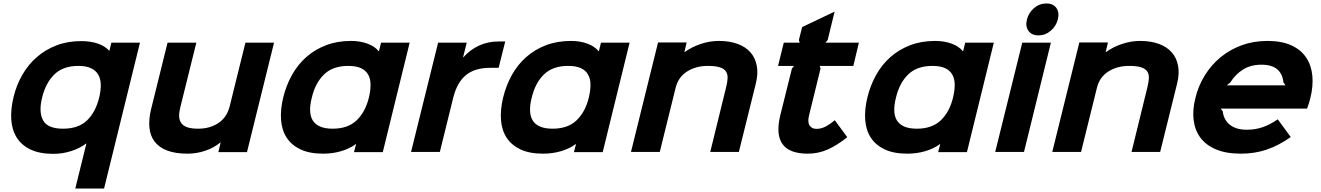

<svg xmlns="http://www.w3.org/2000/svg" viewBox="-20 -876 7617 1107"><path d="M580 211H414L478 -48H476Q442 -22 392 -5.5Q342 11 288 11Q209 11 157 -13.5Q105 -38 77 -82Q49 -126 45 -185.5Q41 -245 58 -316Q75 -386 109 -445Q143 -504 192.5 -547Q242 -590 306 -614.5Q370 -639 448 -639Q503 -639 544.5 -624.5Q586 -610 609 -584H611L622 -630H787ZM552 -314Q562 -356 561 -389.5Q560 -423 546 -446.5Q532 -470 504 -483Q476 -496 432 -496Q343 -496 293 -446.5Q243 -397 223 -314Q202 -230 228.5 -182Q255 -134 343 -134Q432 -134 481.5 -181.5Q531 -229 552 -314Z M1404 1H1239L1252 -54H1250Q1212 -23 1162.5 -6.5Q1113 10 1062 10Q991 10 944 -8Q897 -26 871.5 -59.5Q846 -93 841.5 -140.5Q837 -188 851 -246L946 -630H1112L1019 -255Q1012 -226 1013 -204Q1014 -182 1025.5 -166Q1037 -150 1060.5 -142Q1084 -134 1122 -134Q1190 -134 1239 -166.5Q1288 -199 1304 -262L1395 -630H1560Z M2187 1H2021L2033 -45H2031Q1996 -19 1947 -4.5Q1898 10 1843 10Q1765 10 1713 -14.5Q1661 -39 1633 -82Q1605 -125 1600.5 -184.5Q1596 -244 1613 -314Q1630 -384 1663.5 -444Q1697 -504 1746.5 -547.5Q1796 -591 1860.5 -615.5Q1925 -640 2004 -640Q2057 -640 2099.5 -624Q2142 -608 2163 -581H2165L2177 -630H2342ZM2107 -314Q2117 -356 2116.5 -389.5Q2116 -423 2102 -447Q2088 -471 2060 -483.5Q2032 -496 1988 -496Q1899 -496 1848.5 -447Q1798 -398 1778 -314Q1767 -272 1768 -238.5Q1769 -205 1783 -182Q1797 -159 1825.5 -146.5Q1854 -134 1898 -134Q1986 -134 2036.5 -182.5Q2087 -231 2107 -314Z M2855 -485H2807Q2718 -485 2666.5 -443Q2615 -401 2593 -312L2516 0H2350L2506 -630H2671L2650 -546H2652Q2690 -589 2741.5 -613Q2793 -637 2857 -637H2893Z M3455 1H3289L3301 -45H3299Q3264 -19 3215 -4.5Q3166 10 3111 10Q3033 10 2981 -14.5Q2929 -39 2901 -82Q2873 -125 2868.5 -184.5Q2864 -244 2881 -314Q2898 -384 2931.5 -444Q2965 -504 3014.5 -547.5Q3064 -591 3128.5 -615.5Q3193 -640 3272 -640Q3325 -640 3367.5 -624Q3410 -608 3431 -581H3433L3445 -630H3610ZM3375 -314Q3385 -356 3384.5 -389.5Q3384 -423 3370 -447Q3356 -471 3328 -483.5Q3300 -496 3256 -496Q3167 -496 3116.5 -447Q3066 -398 3046 -314Q3035 -272 3036 -238.5Q3037 -205 3051 -182Q3065 -159 3093.5 -146.5Q3122 -134 3166 -134Q3254 -134 3304.5 -182.5Q3355 -231 3375 -314Z M4337 -391 4240 0H4075L4167 -375Q4174 -403 4175 -425.5Q4176 -448 4165.5 -464Q4155 -480 4130 -488Q4105 -496 4061 -496Q3992 -496 3941 -463.5Q3890 -431 3875 -368L3784 0H3618L3774 -631H3939L3926 -576H3928Q3968 -605 4020 -622.5Q4072 -640 4124 -640Q4186 -640 4232.5 -623Q4279 -606 4307 -574Q4335 -542 4343.5 -496Q4352 -450 4337 -391Z M4865 -85Q4805 -37 4751 -13.5Q4697 10 4637 10Q4425 10 4479 -212L4546 -481L4558 -496H4466L4499 -630H4591L4586 -645L4605 -720L4792 -809L4752 -645L4739 -630H4932L4900 -496H4706L4711 -481L4645 -212Q4635 -173 4647.5 -153Q4660 -133 4688 -133Q4713 -133 4737.5 -145Q4762 -157 4793 -183Z M5555 1H5389L5401 -45H5399Q5364 -19 5315 -4.5Q5266 10 5211 10Q5133 10 5081 -14.5Q5029 -39 5001 -82Q4973 -125 4968.5 -184.5Q4964 -244 4981 -314Q4998 -384 5031.5 -444Q5065 -504 5114.5 -547.5Q5164 -591 5228.5 -615.5Q5293 -640 5372 -640Q5425 -640 5467.5 -624Q5510 -608 5531 -581H5533L5545 -630H5710ZM5475 -314Q5485 -356 5484.5 -389.5Q5484 -423 5470 -447Q5456 -471 5428 -483.5Q5400 -496 5356 -496Q5267 -496 5216.5 -447Q5166 -398 5146 -314Q5135 -272 5136 -238.5Q5137 -205 5151 -182Q5165 -159 5193.5 -146.5Q5222 -134 5266 -134Q5354 -134 5404.5 -182.5Q5455 -231 5475 -314Z M6079 -764Q6069 -725 6038 -698.5Q6007 -672 5968 -672Q5928 -672 5909.5 -698.5Q5891 -725 5901 -764Q5911 -803 5942 -829.5Q5973 -856 6013 -856Q6053 -856 6071 -829.5Q6089 -803 6079 -764ZM5884 0H5718L5874 -630H6039Z M6766 -391 6669 0H6504L6596 -375Q6603 -403 6604 -425.5Q6605 -448 6594.5 -464Q6584 -480 6559 -488Q6534 -496 6490 -496Q6421 -496 6370 -463.5Q6319 -431 6304 -368L6213 0H6047L6203 -631H6368L6355 -576H6357Q6397 -605 6449 -622.5Q6501 -640 6553 -640Q6615 -640 6661.5 -623Q6708 -606 6736 -574Q6764 -542 6772.5 -496Q6781 -450 6766 -391Z M7535 -310Q7532 -298 7527 -281.5Q7522 -265 7516 -250H7018L7030 -234Q7035 -186 7070.5 -157Q7106 -128 7169 -128Q7217 -128 7259.5 -142.5Q7302 -157 7347 -188L7422 -86Q7353 -37 7283.5 -13.5Q7214 10 7135 10Q7048 10 6990 -15Q6932 -40 6900.5 -83Q6869 -126 6862 -184.5Q6855 -243 6872 -310Q6889 -381 6926.5 -441.5Q6964 -502 7017.5 -546Q7071 -590 7139 -615Q7207 -640 7287 -640Q7370 -640 7425.5 -614.5Q7481 -589 7511 -544Q7541 -499 7546.5 -439Q7552 -379 7535 -310ZM7392 -384 7380 -400Q7375 -450 7344 -476.5Q7313 -503 7253 -503Q7192 -503 7147.5 -475.5Q7103 -448 7073 -400L7053 -384Z"/></svg>

Font: TypoPRO Sinkin Sans
Style: 700 Bold Italic
Weight: 700
Italic angle: -112°
Designer: Keith Bates
Foundry: K-Type
Version: Sinkin Sans (version 1.0)  by Keith Bates   •   © 2014   www